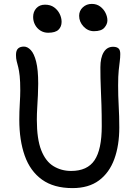

<svg xmlns="http://www.w3.org/2000/svg" viewBox="-20 -952 708 985"><path d="M352 13Q256 13 195.5 -30.5Q135 -74 107 -153Q79 -232 79 -338Q79 -379 81.5 -420Q84 -461 84 -488Q84 -534 81 -562Q78 -590 73.5 -607.5Q69 -625 65.5 -638.5Q62 -652 62 -670Q62 -693 72.5 -703Q83 -713 103 -713Q121 -713 138 -695Q155 -677 165.5 -635.5Q176 -594 176 -523Q176 -496 174.5 -464.5Q173 -433 171 -400Q169 -367 169 -338Q169 -239 191.5 -181.5Q214 -124 254.5 -99.5Q295 -75 345 -75Q428 -75 465 -130Q502 -185 502 -305Q502 -365 500.5 -412Q499 -459 497 -504.5Q495 -550 495 -607Q495 -656 512 -684Q529 -712 560 -712Q578 -712 587.5 -704Q597 -696 597 -675Q597 -657 594.5 -638Q592 -619 589 -590.5Q586 -562 586 -513Q586 -460 589 -407.5Q592 -355 592 -298Q592 -206 566.5 -136Q541 -66 488 -26.5Q435 13 352 13ZM462 -792Q431 -792 408.5 -816Q386 -840 386 -871Q386 -897 405 -914.5Q424 -932 451 -932Q476 -932 494 -918.5Q512 -905 521.5 -885.5Q531 -866 531 -847Q531 -828 515.5 -810Q500 -792 462 -792ZM227 -784Q205 -784 187.5 -795Q170 -806 160 -824.5Q150 -843 150 -865Q150 -892 166.5 -910Q183 -928 211 -928Q239 -928 257.5 -914.5Q276 -901 286 -881Q296 -861 296 -840Q296 -815 280 -799.5Q264 -784 227 -784Z"/></svg>

Font: Shantell Sans
Style: Regular
Weight: 400
Designer: Stephen Nixon, Anya Danilova, Shantell Martin
Foundry: Arrow Type
Version: Version 1.008;[ac192a2d6]